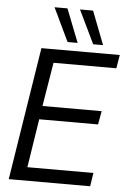

<svg xmlns="http://www.w3.org/2000/svg" viewBox="-61 -964 669 1008"><g transform="rotate(5 274.0 -460.0)"><path d="M24 0 135 -700H548L536 -629H205L167 -398H479L466 -327H156L116 -71H464L453 0ZM269 -744 185 -920H253L322 -744ZM404 -744 319 -920H388L456 -744Z"/></g></svg>

Font: Georama
Style: Italic
Weight: 400
Italic angle: -9°
Designer: Jean-Baptiste Levee
Foundry: Production Type
Version: Version 1.000